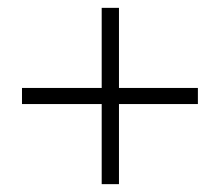

<svg xmlns="http://www.w3.org/2000/svg" viewBox="-20 -529 563 489"><path d="M484 -305V-264H283V-60H239V-264H36V-305H239V-509H283V-305Z"/></svg>

Font: Mukta Mahee ExtraLight
Style: Regular
Weight: 275
Designer: Shuchita Grover, Noopur Datye, Girish Dalvi, Yashodeep Gholap
Foundry: Ek Type
Version: Version 2.538;PS 1.000;hotconv 16.6.51;makeotf.lib2.5.65220;